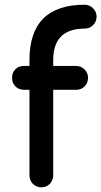

<svg xmlns="http://www.w3.org/2000/svg" viewBox="-20 -801 433 821"><path d="M342.3 -678.7Q207.5 -678.7 207.5 -544.4V-519H305.7Q327.1 -518.6 341.8 -503.9Q356.4 -489.3 356.4 -468.3Q356.4 -446.3 341.8 -431.6Q327.1 -417 305.7 -417H207.5V-50.8Q207.5 -40.5 203.6 -31.2Q199.7 -21.5 192.9 -14.6Q186 -7.8 176.8 -3.9Q167.5 0 156.7 0Q146 0 136.7 -3.9Q127.4 -7.8 120.6 -14.6Q113.8 -21.5 109.9 -31.2Q106 -40.5 106 -50.8V-417H82.5Q60.5 -417 45.9 -431.6Q31.2 -446.3 31.7 -468.3Q31.2 -490.2 45.9 -504.9Q60.5 -519.5 82.5 -519H106V-544.4Q106 -780.8 342.3 -780.8Q363.3 -780.3 377.9 -765.6Q392.6 -751 393.1 -730Q392.6 -708 377.9 -693.4Q363.3 -678.7 342.3 -678.7Z"/></svg>

Font: Comfortaa
Style: Bold
Weight: 700
Designer: Johan Aakerlund
Foundry: Johan Aakerlund
Version: Version 2.001; ttfautohint (v1.4.1)